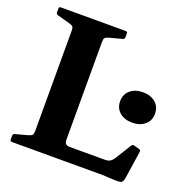

<svg xmlns="http://www.w3.org/2000/svg" viewBox="-133 -875 984 1004"><g transform="rotate(20 359.0 -372.5)"><path d="M37 0Q27 0 27 -10V-32Q27 -41 37 -44L107 -63Q124 -68 128 -74.5Q132 -81 132 -96V-653Q132 -668 128 -674.5Q124 -681 107 -686L37 -705Q27 -708 27 -717V-739Q27 -749 37 -749H398Q408 -749 408 -739V-718Q408 -708 399 -705L324 -685Q311 -681 306 -675Q301 -669 301 -651V-110Q301 -93 308 -86Q315 -79 330 -79H526Q544 -79 554.5 -85.5Q565 -92 573 -104L630 -196Q636 -204 646 -201L675 -193Q684 -190 683 -180L660 -27Q656 -5 647 0Q638 5 599 3L542 0ZM593 -310Q550 -310 523 -333Q496 -356 496 -394Q496 -433 523 -456Q550 -479 593 -479Q636 -479 663 -456Q690 -433 690 -394Q690 -356 663 -333Q636 -310 593 -310Z"/></g></svg>

Font: Hahmlet
Style: Bold
Weight: 700
Designer: Minjoo Ham & Mark Frömberg
Foundry: hypertype
Version: Version 1.002; ttfautohint (v1.8.3)